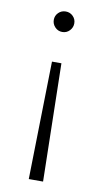

<svg xmlns="http://www.w3.org/2000/svg" viewBox="-76 -521 370 701"><g transform="rotate(10 109.0 -171.0)"><path d="M110 -408Q94 -408 83 -419.5Q72 -431 72 -446.5Q72 -462 83 -473Q94 -484 110 -484Q126 -484 137 -473Q148 -462 148 -446.5Q148 -431 137 -419.5Q126 -408 110 -408ZM136 142H83L92 -295H127Z"/></g></svg>

Font: Montserrat Ace
Style: Light
Weight: 300
Designer: Julieta Ulanovsky
Foundry: Julieta Ulanovsky
Version: Version 1